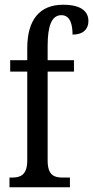

<svg xmlns="http://www.w3.org/2000/svg" viewBox="-20 -790 393 810"><path d="M20 0H275V-41H244C209 -41 181 -50 181 -113V-488H292V-536H181V-596C181 -679 197 -726 239 -726C277 -726 286 -685 286 -644C332 -644 353 -668 353 -701C353 -740 325 -770 246 -770C147 -770 95 -706 95 -587V-536H23V-488H95V-113C95 -50 64 -41 32 -41H20Z"/></svg>

Font: Noto Serif Devanagari ExtraCondensed
Style: Regular
Weight: 400
Width: 2
Designer: Universal Thirst, Indian Type Foundry and the Monotype Design Team
Foundry: Monotype Imaging Inc.
Version: Version 2.004